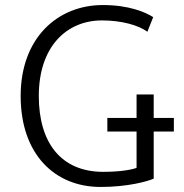

<svg xmlns="http://www.w3.org/2000/svg" viewBox="-20 -728 730 762"><path d="M379 14C487 14 565 -8 590 -19V-206H670V-260H590V-353H522V-260H406V-206H522V-62C506 -55 458 -46 390 -46C221 -46 134 -163 134 -347C134 -544 245 -647 385 -647C460 -647 528 -629 565 -602L588 -660C557 -680 491 -708 388 -708C210 -708 62 -579 62 -347C62 -115 198 14 379 14Z"/></svg>

Font: Repo Light
Style: Regular
Weight: 300
Designer: Stefan Peev
Foundry: Context Ltd
Version: Version 001.502